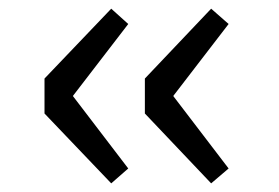

<svg xmlns="http://www.w3.org/2000/svg" viewBox="-20 -472 640 440"><path d="M234.9 -51.8 82 -211.9V-292L234.9 -452.1L273.9 -417L147 -252L273.9 -85.9ZM463.9 -51.8 312 -211.9V-292L463.9 -452.1L503.9 -417L377 -252L503.9 -85.9Z"/></svg>

Font: Office Code Pro D
Style: Regular
Weight: 400
Designer: Nathan Rutzky & Paul D. Hunt
Foundry: Adobe Systems Incorporated
Version: Version 1.004;PS 001.004;hotconv 1.0.70;makeotf.lib2.5.58329